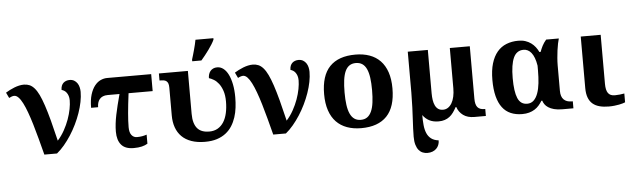

<svg xmlns="http://www.w3.org/2000/svg" viewBox="-89 -989 4783 1453"><g transform="rotate(-5 2303.0 -263.0)"><path d="M530.8 -449.2Q530.8 -413.1 522.7 -372.6Q514.6 -332 500 -290Q485.4 -248 465.1 -206.3Q444.8 -164.6 420.4 -126.7Q396 -88.9 368.7 -56.4Q341.3 -23.9 312 0H215.8Q199.2 -64.5 183.3 -123.8Q167.5 -183.1 152.1 -234.6Q136.7 -286.1 121.3 -328.1Q106 -370.1 90.6 -400.1Q75.2 -430.2 59.3 -446.5Q43.5 -462.9 26.9 -462.9Q18.6 -462.9 7.8 -459.2Q-2.9 -455.6 -12.2 -450.2L-32.2 -492.2Q-18.1 -501 -1 -509.8Q16.1 -518.6 34.2 -525.6Q52.2 -532.7 70.8 -536.9Q89.4 -541 106.9 -541Q130.4 -541 149.9 -532.7Q169.4 -524.4 187 -504.4Q204.6 -484.4 220.5 -451.4Q236.3 -418.5 252.9 -368.9Q269.5 -319.3 287.4 -252Q305.2 -184.6 326.2 -96.2Q356 -129.4 377.9 -169.2Q399.9 -209 414.3 -249Q428.7 -289.1 435.8 -326.4Q442.9 -363.8 442.9 -392.1Q442.9 -411.6 438 -426.3Q433.1 -440.9 425.5 -451.2Q418 -461.4 408.2 -467.5Q398.4 -473.6 388.2 -476.1Q388.2 -494.6 393.6 -507.8Q398.9 -521 408.2 -529.3Q417.5 -537.6 429.4 -541.7Q441.4 -545.9 455.1 -545.9Q475.1 -545.9 489.5 -537.4Q503.9 -528.8 513.2 -515.1Q522.5 -501.5 526.6 -484.1Q530.8 -466.8 530.8 -449.2Z M1074.2 -407.2H891.1Q879.9 -319.8 874.5 -257.6Q869.1 -195.3 869.1 -150.9Q869.1 -110.4 885 -90.6Q900.9 -70.8 925.3 -70.8Q947.8 -70.8 966.1 -74.2Q984.4 -77.6 1000 -83V-14.2Q981.9 -2.9 956.3 3.4Q930.7 9.8 894 9.8Q829.6 9.8 799.8 -25.6Q770 -61 770 -125Q770 -154.8 773.7 -186.3Q777.3 -217.8 784.4 -252.2Q791.5 -286.6 801 -325.2Q810.5 -363.8 822.3 -407.2H732.9Q710.9 -407.2 695.6 -400.6Q680.2 -394 670.7 -382.3Q661.1 -370.6 656.7 -355Q652.3 -339.4 652.3 -321.8H599.1Q599.1 -380.9 611.8 -421.9Q624.5 -462.9 644.8 -488.3Q665 -513.7 689.9 -524.9Q714.8 -536.1 739.3 -536.1H1074.2Z M1436 9.8Q1377 9.8 1332.8 -5.9Q1288.6 -21.5 1259.8 -50.3Q1231 -79.1 1216.6 -119.6Q1202.1 -160.2 1202.1 -210V-421.9Q1202.1 -441.9 1197.8 -453.9Q1193.4 -465.8 1184.8 -472.4Q1176.3 -479 1163.3 -481Q1150.4 -482.9 1132.8 -482.9V-536.1H1353V-210Q1353 -170.9 1361.3 -143.3Q1369.6 -115.7 1385 -98.4Q1400.4 -81.1 1423.1 -73Q1445.8 -64.9 1474.1 -64.9Q1511.7 -64.9 1539.1 -80.8Q1566.4 -96.7 1584.5 -125.2Q1602.5 -153.8 1611.3 -193.6Q1620.1 -233.4 1620.1 -280.8Q1620.1 -328.6 1608.6 -362.1Q1597.2 -395.5 1580.1 -417.5Q1563 -439.5 1543.2 -451.2Q1523.4 -462.9 1506.8 -467.8Q1506.8 -483.4 1511.2 -497.3Q1515.6 -511.2 1524.2 -521.5Q1532.7 -531.7 1545.7 -537.8Q1558.6 -543.9 1576.2 -543.9Q1601.6 -543.9 1623 -527.3Q1644.5 -510.7 1659.9 -479.7Q1675.3 -448.7 1684.1 -404.8Q1692.9 -360.8 1692.9 -306.2Q1692.9 -267.1 1688.2 -228.5Q1683.6 -189.9 1672.1 -154.8Q1660.6 -119.6 1641.6 -89.6Q1622.6 -59.6 1594 -37.4Q1565.4 -15.1 1526.6 -2.7Q1487.8 9.8 1436 9.8ZM1392.1 -619.1Q1397 -634.3 1402.3 -652.8Q1407.7 -671.4 1413.1 -691.2Q1418.5 -710.9 1423.1 -730.2Q1427.7 -749.5 1430.7 -766.1H1566.9V-755.9Q1560.1 -740.2 1548.1 -720.9Q1536.1 -701.7 1521.7 -681.6Q1507.3 -661.6 1491.7 -642.1Q1476.1 -622.6 1461.9 -606H1392.1Z M2269.5 -449.2Q2269.5 -413.1 2261.5 -372.6Q2253.4 -332 2238.8 -290Q2224.1 -248 2203.9 -206.3Q2183.6 -164.6 2159.2 -126.7Q2134.8 -88.9 2107.4 -56.4Q2080.1 -23.9 2050.8 0H1954.6Q1938 -64.5 1922.1 -123.8Q1906.2 -183.1 1890.9 -234.6Q1875.5 -286.1 1860.1 -328.1Q1844.7 -370.1 1829.3 -400.1Q1814 -430.2 1798.1 -446.5Q1782.2 -462.9 1765.6 -462.9Q1757.3 -462.9 1746.6 -459.2Q1735.8 -455.6 1726.6 -450.2L1706.5 -492.2Q1720.7 -501 1737.8 -509.8Q1754.9 -518.6 1772.9 -525.6Q1791 -532.7 1809.6 -536.9Q1828.1 -541 1845.7 -541Q1869.1 -541 1888.7 -532.7Q1908.2 -524.4 1925.8 -504.4Q1943.4 -484.4 1959.2 -451.4Q1975.1 -418.5 1991.7 -368.9Q2008.3 -319.3 2026.1 -252Q2043.9 -184.6 2064.9 -96.2Q2094.7 -129.4 2116.7 -169.2Q2138.7 -209 2153.1 -249Q2167.5 -289.1 2174.6 -326.4Q2181.6 -363.8 2181.6 -392.1Q2181.6 -411.6 2176.8 -426.3Q2171.9 -440.9 2164.3 -451.2Q2156.7 -461.4 2147 -467.5Q2137.2 -473.6 2127 -476.1Q2127 -494.6 2132.3 -507.8Q2137.7 -521 2147 -529.3Q2156.2 -537.6 2168.2 -541.7Q2180.2 -545.9 2193.8 -545.9Q2213.9 -545.9 2228.3 -537.4Q2242.7 -528.8 2252 -515.1Q2261.2 -501.5 2265.4 -484.1Q2269.5 -466.8 2269.5 -449.2Z M2883.8 -270Q2883.8 -128.9 2817.6 -59.6Q2751.5 9.8 2623 9.8Q2563 9.8 2515.1 -7.6Q2467.3 -24.9 2433.8 -59.6Q2400.4 -94.2 2382.6 -147Q2364.7 -199.7 2364.7 -270Q2364.7 -411.1 2430.9 -480Q2497.1 -548.8 2626 -548.8Q2686 -548.8 2733.6 -531.7Q2781.2 -514.6 2814.7 -480Q2848.1 -445.3 2866 -392.8Q2883.8 -340.3 2883.8 -270ZM2520 -270Q2520 -216.8 2525.6 -176.3Q2531.2 -135.7 2543.7 -108.4Q2556.2 -81.1 2576.2 -67.1Q2596.2 -53.2 2625 -53.2Q2653.8 -53.2 2673.6 -67.1Q2693.4 -81.1 2705.8 -108.4Q2718.3 -135.7 2723.6 -176.3Q2729 -216.8 2729 -270Q2729 -323.7 2723.4 -364Q2717.8 -404.3 2705.3 -431.2Q2692.9 -458 2672.9 -471.4Q2652.8 -484.9 2624 -484.9Q2595.2 -484.9 2575.2 -471.4Q2555.2 -458 2543 -431.2Q2530.8 -404.3 2525.4 -364Q2520 -323.7 2520 -270Z M3210.4 9.8Q3168.9 9.8 3139.6 -5.6Q3110.4 -21 3090.8 -48.8Q3090.8 -7.3 3094.2 27.8Q3097.7 63 3108.9 89.4Q3120.1 115.7 3141.4 132.1Q3162.6 148.4 3197.8 152.8Q3197.8 171.9 3191.4 187.7Q3185.1 203.6 3173.1 215.3Q3161.1 227.1 3144 233.6Q3127 240.2 3105.5 240.2Q3086.9 240.2 3069.8 233.4Q3052.7 226.6 3039.8 211.2Q3026.9 195.8 3019.3 170.7Q3011.7 145.5 3011.7 108.9Q3011.7 79.1 3013.2 46.6Q3014.6 14.2 3016.8 -25.4Q3019 -64.9 3021 -113.8Q3022.9 -162.6 3023.4 -225.1V-536.1H3175.8V-206.1Q3175.8 -179.2 3179.4 -155.3Q3183.1 -131.3 3191.7 -113.5Q3200.2 -95.7 3214.8 -85.4Q3229.5 -75.2 3251.5 -75.2Q3272.5 -75.2 3289.3 -86.4Q3306.2 -97.7 3318.1 -117.9Q3330.1 -138.2 3336.4 -166.7Q3342.8 -195.3 3342.8 -230V-536.1H3494.6V-138.2Q3494.6 -92.3 3511.2 -72.8Q3527.8 -53.2 3562.5 -53.2H3569.8V0H3482.4Q3431.2 0 3398.2 -23.9Q3365.2 -47.9 3352.5 -86.9H3347.7Q3335.9 -64.9 3323 -46.9Q3310.1 -28.8 3293.9 -16.4Q3277.8 -3.9 3257.3 2.9Q3236.8 9.8 3210.4 9.8Z M4150.9 0Q4113.8 0 4087.9 -7.1Q4062 -14.2 4044.9 -25.4Q4027.8 -36.6 4018.3 -50.5Q4008.8 -64.5 4004.9 -78.1H3998.5Q3987.3 -59.1 3973.1 -43Q3959 -26.9 3940.4 -15.1Q3921.9 -3.4 3898.4 3.2Q3875 9.8 3845.7 9.8Q3796.9 9.8 3758.8 -6.6Q3720.7 -22.9 3695.1 -56.9Q3669.4 -90.8 3656 -143.1Q3642.6 -195.3 3642.6 -267.1Q3642.6 -339.4 3658.4 -392.1Q3674.3 -444.8 3703.1 -479Q3731.9 -513.2 3772.9 -529.5Q3814 -545.9 3863.8 -545.9Q3893.6 -545.9 3917.2 -538.1Q3940.9 -530.3 3959.7 -516.6Q3978.5 -502.9 3992.2 -485.1Q4005.9 -467.3 4015.6 -446.8H4024.9Q4033.2 -469.7 4044.2 -491.5Q4055.2 -513.2 4074.7 -536.1H4170.9Q4166.5 -522 4161.6 -498.5Q4156.7 -475.1 4153.1 -447.5Q4149.4 -419.9 4147 -390.4Q4144.5 -360.8 4144.5 -334V-140.1Q4144.5 -96.2 4165.8 -74.7Q4187 -53.2 4226.6 -53.2H4234.9V0ZM3889.6 -64.9Q3919.4 -64.9 3939.2 -83.7Q3959 -102.5 3970.9 -135.3Q3982.9 -168 3987.8 -212.4Q3992.7 -256.8 3992.7 -308.1V-345.2Q3987.3 -379.4 3978 -403.8Q3968.8 -428.2 3956.3 -443.8Q3943.8 -459.5 3928.7 -466.8Q3913.6 -474.1 3897.5 -474.1Q3844.2 -474.1 3820.6 -422.1Q3796.9 -370.1 3796.9 -267.1Q3796.9 -165 3818.1 -115Q3839.4 -64.9 3889.6 -64.9Z M4488.8 -536.1V-164.1Q4488.8 -115.2 4504.9 -93Q4521 -70.8 4555.7 -70.8Q4573.7 -70.8 4593.3 -73Q4612.8 -75.2 4628.4 -78.1V-11.2Q4622.1 -8.3 4610.1 -4.6Q4598.1 -1 4581.8 2.2Q4565.4 5.4 4545.4 7.6Q4525.4 9.8 4503.4 9.8Q4464.4 9.8 4433.6 1.7Q4402.8 -6.3 4381.3 -24.4Q4359.9 -42.5 4348.6 -72.3Q4337.4 -102.1 4337.4 -145V-536.1Z"/></g></svg>

Font: Droids
Style: b
Weight: 700
Foundry: Ascender Corporation
Version: Version 1.00 build 113